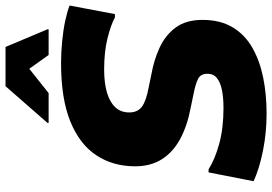

<svg xmlns="http://www.w3.org/2000/svg" viewBox="-165 -808 985 695"><g transform="rotate(-90 327.5 -460.5)"><path d="M51 -198H62Q98 -175 154.5 -159.5Q211 -144 284 -144Q321 -144 348.5 -149.5Q376 -155 392 -167.5Q408 -180 408 -202Q408 -226 390.5 -235.5Q373 -245 332 -253L284 -263Q220 -275 172.5 -300.5Q125 -326 99 -366.5Q73 -407 73 -464Q73 -544 113 -604.5Q153 -665 235.5 -698.5Q318 -732 447 -732Q485 -732 526 -728Q567 -724 601.5 -716.5Q636 -709 655 -701L624 -537H612Q584 -552 536 -564Q488 -576 423 -576Q375 -576 340.5 -566Q306 -556 287 -536Q268 -516 268 -485Q268 -455 288.5 -439.5Q309 -424 358 -415L406 -405Q457 -396 502 -375.5Q547 -355 575 -317.5Q603 -280 603 -220Q603 -156 576.5 -111.5Q550 -67 503 -40Q456 -13 395 -0.5Q334 12 263 12Q195 12 130 -1Q65 -14 19 -35ZM230 -777V-781L363 -933H505L569 -781V-777H476L426 -847L338 -777Z"/></g></svg>

Font: Kufam ExtraBold
Style: Italic
Weight: 800
Italic angle: -11°
Designer: Artur Schmal
Foundry: Original Type
Version: Version 1.301; ttfautohint (v1.8.3)